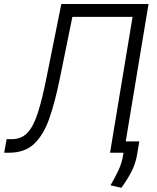

<svg xmlns="http://www.w3.org/2000/svg" viewBox="-40 -747 767 939"><path d="M-19.5 0 -7.5 -66.8 14.2 -66.4Q61.4 -65.3 91.6 -95Q121.8 -124.6 143.8 -191.4Q165.8 -258.2 187.5 -367.5L259.9 -727.3H686.4L565.7 0H498.2L608.3 -664.4H313.9L252.5 -362.2Q229.8 -250.4 201.7 -169.2Q173.7 -88.1 127.5 -44Q81.3 0 3.2 0ZM641.3 -55.4 630 11.7Q622.9 53.6 602.3 93.4Q581.7 133.2 553.3 171.5L500.4 159.4Q523.1 120.7 539.6 85.2Q556.1 49.7 561.8 12.8L573.2 -55.4Z"/></svg>

Font: Inter Light  BETA
Style: Italic
Weight: 300
Italic angle: 9.39999°
Designer: Rasmus Andersson
Foundry: rsms
Version: Version 3.011;git-f93a4a705